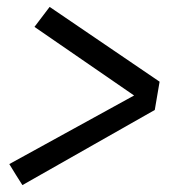

<svg xmlns="http://www.w3.org/2000/svg" viewBox="-20 -618 540 557"><path d="M45 -81 26 -111 7 -142 369 -341 80 -540 124 -598 443 -381 429 -299Z"/></svg>

Font: Iosevka SS18
Style: Italic
Weight: 400
Italic angle: -9°
Monospace: yes
Designer: Belleve Invis
Foundry: Belleve Invis
Version: Version 25.1.1; ttfautohint (v1.8.4)